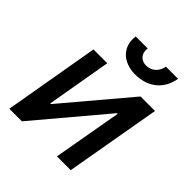

<svg xmlns="http://www.w3.org/2000/svg" viewBox="-196 -852 984 984"><g transform="rotate(45 295.5 -360.0)"><path d="M28 0H119L434 -374H439L373 0H473L564 -520H459L162 -168H157L218 -520H118ZM359 -580C456 -580 517 -636 531 -720H443C436 -679 406 -652 366 -652C331 -652 304 -679 311 -720H224C212 -636 272 -580 359 -580Z"/></g></svg>

Font: Fixel Text 20240404 Medium
Style: Italic
Weight: 500
Width: 4
Italic angle: -10°
Designer: AlfaBravo + MacPaw
Foundry: Kyrylo Tkachov, Marchela Mozhyna, Serhii Makarenko, Maria Weinstein, Zakhar Kryvoshyya
Version: Version 1.211;Glyphs 3.2 (3225)